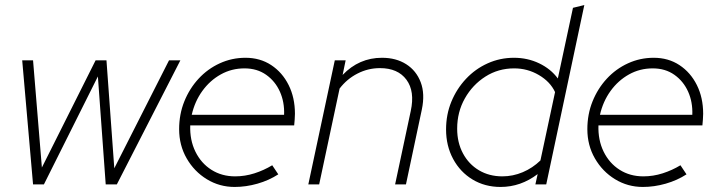

<svg xmlns="http://www.w3.org/2000/svg" viewBox="-20 -731 2844 761"><path d="M111 0 68 -492H111L146 -67L359 -492H402L433 -64L650 -492H695L443 0H399L368 -428L154 0Z M910 10Q850 10 800 -20.5Q750 -51 720 -103Q690 -155 690 -219Q690 -278 710.5 -329Q731 -380 767 -419Q803 -458 851 -480Q899 -502 953 -502Q1011 -502 1055 -473Q1099 -444 1124 -394Q1149 -344 1149 -280Q1149 -275 1148 -257.5Q1147 -240 1146 -234H734Q732 -176 754.5 -130Q777 -84 818 -58Q859 -32 912 -32Q951 -32 988.5 -44Q1026 -56 1059 -76L1083 -40Q1046 -16 1000.5 -3Q955 10 910 10ZM740 -276H1106Q1108 -326 1089.5 -367.5Q1071 -409 1035 -434.5Q999 -460 949 -460Q898 -460 855 -436Q812 -412 782 -370.5Q752 -329 740 -276Z M1202 0 1307 -492H1350L1338 -434Q1403 -502 1494 -502Q1550 -502 1590 -476.5Q1630 -451 1647.5 -405Q1665 -359 1652 -297L1589 0H1546L1608 -291Q1625 -369 1591 -415Q1557 -461 1486 -461Q1439 -461 1397 -439.5Q1355 -418 1326 -380L1245 0Z M1964 10Q1902 10 1853 -19.5Q1804 -49 1776 -101Q1748 -153 1748 -218Q1748 -277 1769 -328Q1790 -379 1827 -418.5Q1864 -458 1913 -480Q1962 -502 2017 -502Q2071 -502 2117 -480Q2163 -458 2191 -420L2251 -700L2296 -711L2145 0H2102L2111 -41Q2044 10 1964 10ZM1971 -32Q2013 -32 2052 -48.5Q2091 -65 2122 -95L2180 -366Q2161 -407 2116 -433.5Q2071 -460 2018 -460Q1955 -460 1904 -427.5Q1853 -395 1822.5 -341Q1792 -287 1792 -221Q1792 -166 1815 -123Q1838 -80 1878.5 -56Q1919 -32 1971 -32Z M2528 10Q2468 10 2418 -20.5Q2368 -51 2338 -103Q2308 -155 2308 -219Q2308 -278 2328.5 -329Q2349 -380 2385 -419Q2421 -458 2469 -480Q2517 -502 2571 -502Q2629 -502 2673 -473Q2717 -444 2742 -394Q2767 -344 2767 -280Q2767 -275 2766 -257.5Q2765 -240 2764 -234H2352Q2350 -176 2372.5 -130Q2395 -84 2436 -58Q2477 -32 2530 -32Q2569 -32 2606.5 -44Q2644 -56 2677 -76L2701 -40Q2664 -16 2618.5 -3Q2573 10 2528 10ZM2358 -276H2724Q2726 -326 2707.5 -367.5Q2689 -409 2653 -434.5Q2617 -460 2567 -460Q2516 -460 2473 -436Q2430 -412 2400 -370.5Q2370 -329 2358 -276Z"/></svg>

Font: Red Hat Display
Style: Italic
Weight: 300
Italic angle: -12°
Designer: Pentagram, MCKL
Foundry: Pentagram, MCKL
Version: Version 1.023